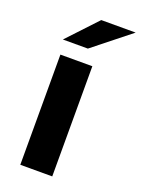

<svg xmlns="http://www.w3.org/2000/svg" viewBox="-143 -816 648 881"><g transform="rotate(20 181.0 -375.5)"><path d="M72 0V-538H228V0ZM59 -607 194 -751H362L181 -607Z"/></g></svg>

Font: Montserrat Thin
Style: Bold
Weight: 700
Version: Version 9.000